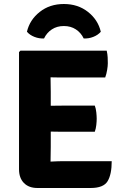

<svg xmlns="http://www.w3.org/2000/svg" viewBox="-20 -936 613 959"><path d="M75 -676 82 -683H232.5V-551.5Q232.5 -530.5 233 -514Q233.5 -497.5 233.5 -477V-202Q233.5 -182.5 233 -166.5Q232.5 -150.5 232.5 -130V3H167Q124 3 99.5 -22Q75 -47 75 -90.5ZM453.5 -408.5Q459 -394 461 -375Q463 -356 463 -343Q463 -329.5 461 -311.5Q459 -293.5 453.5 -278H301Q288.5 -278 265.5 -278.2Q242.5 -278.5 218.2 -279Q194 -279.5 178 -280V-406.5Q194 -407 218.2 -407.5Q242.5 -408 265.5 -408.2Q288.5 -408.5 301 -408.5ZM513 -683Q517 -665 517.8 -649.2Q518.5 -633.5 518.5 -620Q518.5 -606.5 515.2 -586.8Q512 -567 505.5 -549H301Q288.5 -549 265.5 -549.2Q242.5 -549.5 218.2 -550Q194 -550.5 178 -551V-683ZM538 -131Q538 -65 517.5 -31Q497 3 433 3H178V-126Q210.5 -127.5 240.2 -129.2Q270 -131 306.5 -131ZM483.5 -777.5Q469.5 -761 446 -751.8Q422.5 -742.5 398 -744Q384.5 -772.5 359 -789.2Q333.5 -806 299 -806Q264.5 -806 239 -789.2Q213.5 -772.5 200 -744Q175.5 -742.5 152 -751.8Q128.5 -761 114.5 -777.5Q128.5 -837 178.5 -876.5Q228.5 -916 299 -916Q369.5 -916 419.5 -876.5Q469.5 -837 483.5 -777.5Z"/></svg>

Font: Signika
Style: Bold
Weight: 700
Designer: Anna Giedry
Foundry: Anna Giedry
Version: Version 2.001